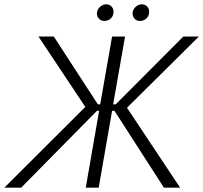

<svg xmlns="http://www.w3.org/2000/svg" viewBox="-61 -869 941 889"><path d="M-41 0H37L388 -356H398L336 0H396L458 -356H469L698 0H773L527 -370L860 -700H788L475 -386H463L518 -700H458L403 -386H392L188 -700H117L334 -374ZM420 -772C442 -771 462 -786 464 -808C468 -829 454 -848 433 -849C411 -850 392 -833 388 -812C386 -791 399 -773 420 -772ZM585 -772C607 -771 627 -786 629 -808C633 -829 619 -848 598 -849C576 -850 557 -833 553 -812C551 -791 564 -773 585 -772Z"/></svg>

Font: Fixel Display 20240404 Light
Style: Italic
Weight: 300
Italic angle: -10°
Designer: AlfaBravo + MacPaw
Foundry: Kyrylo Tkachov, Marchela Mozhyna, Serhii Makarenko, Maria Weinstein, Zakhar Kryvoshyya
Version: Version 1.211;Glyphs 3.2 (3225)